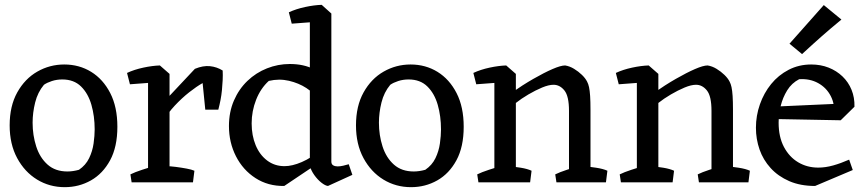

<svg xmlns="http://www.w3.org/2000/svg" viewBox="-20 -755 3581 795"><path d="M248 20Q185 20 133.5 -11.5Q82 -43 51 -100.5Q20 -158 20 -236Q20 -316 51.5 -372.5Q83 -429 134.5 -458.5Q186 -488 246 -488Q308 -488 357.5 -457.5Q407 -427 436.5 -369.5Q466 -312 466 -230Q466 -147 436 -91.5Q406 -36 356.5 -8Q307 20 248 20ZM259 -45Q282 -45 307 -52Q335 -71 349 -100Q363 -129 367.5 -161Q372 -193 372 -219Q372 -274 358.5 -321Q345 -368 315.5 -397Q286 -426 238 -426Q215 -426 195 -419.5Q175 -413 162 -404Q136 -373 125.5 -330.5Q115 -288 115 -247Q115 -195 130 -148.5Q145 -102 177 -73.5Q209 -45 259 -45Z M593 0V-447L642 -484L682 -449V0ZM653 -248 633 -306 787 -470Q821 -484 849.5 -481Q878 -478 902 -463Q903 -444 902 -423.5Q901 -403 899 -382Q897 -361 893 -340.5Q889 -320 884 -301H830L819 -411Q794 -397 763.5 -373Q733 -349 703.5 -317.5Q674 -286 653 -248ZM518 -406 506 -453Q536 -467 573.5 -475Q611 -483 642 -484L655 -459L611 -413ZM525 0 520 -33Q538 -42 568.5 -52Q599 -62 618 -67L604 0ZM666 0 667 -67Q684 -67 707.5 -64Q731 -61 752.5 -57Q774 -53 785 -48L779 0Z M1157 15Q1090 16 1038 -17.5Q986 -51 957 -108Q928 -165 928 -233Q928 -291 948.5 -338.5Q969 -386 1004.5 -420Q1040 -454 1085.5 -472Q1131 -490 1180 -490Q1238 -490 1280.5 -468Q1323 -446 1339 -417L1296 -344Q1280 -370 1248.5 -390.5Q1217 -411 1176.5 -420.5Q1136 -430 1093 -420Q1059 -389 1040.5 -342Q1022 -295 1022 -244Q1022 -194 1038.5 -154Q1055 -114 1086 -90.5Q1117 -67 1158 -67Q1190 -67 1229.5 -84Q1269 -101 1315 -138L1312 -89ZM1338 15Q1327 14 1311 1.5Q1295 -11 1281.5 -30Q1268 -49 1263 -68V-82V-698L1312 -735L1352 -699V-86Q1352 -75 1359.5 -70.5Q1367 -66 1378 -66Q1389 -66 1401.5 -69Q1414 -72 1424 -75L1439 -31ZM1188 -657 1176 -704Q1206 -718 1243.5 -726Q1281 -734 1312 -735L1325 -710L1281 -664Z M1682 20Q1619 20 1567.5 -11.5Q1516 -43 1485 -100.5Q1454 -158 1454 -236Q1454 -316 1485.5 -372.5Q1517 -429 1568.5 -458.5Q1620 -488 1680 -488Q1742 -488 1791.5 -457.5Q1841 -427 1870.5 -369.5Q1900 -312 1900 -230Q1900 -147 1870 -91.5Q1840 -36 1790.5 -8Q1741 20 1682 20ZM1693 -45Q1716 -45 1741 -52Q1769 -71 1783 -100Q1797 -129 1801.5 -161Q1806 -193 1806 -219Q1806 -274 1792.5 -321Q1779 -368 1749.5 -397Q1720 -426 1672 -426Q1649 -426 1629 -419.5Q1609 -413 1596 -404Q1570 -373 1559.5 -330.5Q1549 -288 1549 -247Q1549 -195 1564 -148.5Q1579 -102 1611 -73.5Q1643 -45 1693 -45Z M2027 0V-447L2076 -484L2116 -449V0ZM2336 0V-296Q2336 -357 2317 -380.5Q2298 -404 2272 -404Q2252 -404 2224.5 -392.5Q2197 -381 2168 -364Q2139 -347 2115 -328L2097 -370Q2144 -403 2188.5 -428.5Q2233 -454 2267.5 -469Q2302 -484 2320 -484Q2339 -481 2357 -470Q2375 -459 2389.5 -445Q2404 -431 2411 -417Q2416 -408 2419 -394Q2422 -380 2423.5 -357.5Q2425 -335 2425 -300V0ZM1952 -406 1940 -453Q1970 -467 2007.5 -475Q2045 -483 2076 -484L2089 -459L2045 -413ZM1961 0 1956 -33Q1974 -42 2004.5 -52Q2035 -62 2054 -67L2040 0ZM2082 0 2083 -67Q2109 -65 2136.5 -60.5Q2164 -56 2181 -48L2175 0ZM2284 0 2279 -33Q2297 -42 2327.5 -52Q2358 -62 2377 -67L2363 0ZM2392 0 2393 -67Q2419 -65 2448.5 -60.5Q2478 -56 2495 -48L2489 0Z M2617 0V-447L2666 -484L2706 -449V0ZM2926 0V-296Q2926 -357 2907 -380.5Q2888 -404 2862 -404Q2842 -404 2814.5 -392.5Q2787 -381 2758 -364Q2729 -347 2705 -328L2687 -370Q2734 -403 2778.5 -428.5Q2823 -454 2857.5 -469Q2892 -484 2910 -484Q2929 -481 2947 -470Q2965 -459 2979.5 -445Q2994 -431 3001 -417Q3006 -408 3009 -394Q3012 -380 3013.5 -357.5Q3015 -335 3015 -300V0ZM2542 -406 2530 -453Q2560 -467 2597.5 -475Q2635 -483 2666 -484L2679 -459L2635 -413ZM2551 0 2546 -33Q2564 -42 2594.5 -52Q2625 -62 2644 -67L2630 0ZM2672 0 2673 -67Q2699 -65 2726.5 -60.5Q2754 -56 2771 -48L2765 0ZM2874 0 2869 -33Q2887 -42 2917.5 -52Q2948 -62 2967 -67L2953 0ZM2982 0 2983 -67Q3009 -65 3038.5 -60.5Q3068 -56 3085 -48L3079 0Z M3355 15Q3294 15 3248 -5Q3202 -25 3171 -59Q3140 -93 3125 -136Q3110 -179 3110 -226Q3110 -276 3126.5 -323Q3143 -370 3173 -407Q3203 -444 3245.5 -466Q3288 -488 3339 -488Q3378 -488 3411 -475Q3444 -462 3468.5 -438.5Q3493 -415 3506 -383Q3519 -351 3518 -313L3433 -278Q3438 -322 3420 -357Q3402 -392 3367.5 -411Q3333 -430 3289 -427Q3258 -411 3239.5 -381Q3221 -351 3212.5 -316Q3204 -281 3204 -247Q3204 -188 3226 -146.5Q3248 -105 3285 -83Q3322 -61 3368 -61Q3398 -61 3430 -70Q3462 -79 3496 -94L3511 -51ZM3461 -257 3196 -262V-314L3507 -328L3518 -313ZM3301 -531 3249 -574 3391 -734 3464 -674Q3419 -637 3381 -603.5Q3343 -570 3301 -531Z"/></svg>

Font: Eczar
Style: Regular
Weight: 400
Designer: Vaibhav Singh
Foundry: Rosetta Type Foundry
Version: Version 2.000